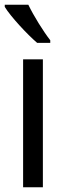

<svg xmlns="http://www.w3.org/2000/svg" viewBox="-26 -786 271 806"><path d="M93 -766H-6V-757C19 -716 89 -641 130 -606H185V-617C156 -654 115 -720 93 -766ZM154 0V-537H71V0Z"/></svg>

Font: Noto Sans Kannada Condensed
Style: Regular
Weight: 400
Width: 3
Designer: Jelle Bosma - Monotype Design Team
Foundry: Monotype Imaging Inc.
Version: Version 2.005